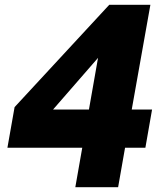

<svg xmlns="http://www.w3.org/2000/svg" viewBox="-20 -783 680 803"><path d="M474 0H295L324 -165H11L41 -335L437 -763H609L531 -325H616L588 -165H503ZM390 -541 202 -325H352Z"/></svg>

Font: Open Sauce One Black Italic
Style: Regular
Weight: 900
Italic angle: -10°
Designer: Alfredo Marco Pradil
Foundry: Creative Sauce Fz LLC
Version: Version 1.477